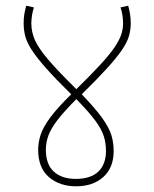

<svg xmlns="http://www.w3.org/2000/svg" viewBox="-20 -652 540 674"><path d="M379 -122Q379 -63 342.5 -30.5Q306 2 247 2Q189 2 151.5 -30.5Q114 -63 114 -126Q114 -152 122.5 -178.5Q131 -205 156 -239Q181 -273 230 -321Q174 -376 140.5 -414Q107 -452 90 -479Q73 -506 68 -527.5Q63 -549 63 -570Q63 -589 65.5 -603Q68 -617 72 -632L99 -626Q95 -614 92.5 -599Q90 -584 90 -570Q90 -540 102.5 -511.5Q115 -483 149 -443Q183 -403 248 -339Q302 -392 334.5 -427.5Q367 -463 383.5 -488Q400 -513 406 -532Q412 -551 412 -570Q412 -600 403 -626L430 -632Q434 -617 436.5 -602.5Q439 -588 439 -570Q439 -547 432.5 -525Q426 -503 408 -476.5Q390 -450 356 -412.5Q322 -375 267 -321Q316 -270 340 -236Q364 -202 371.5 -176Q379 -150 379 -122ZM141 -126Q141 -75 169 -49.5Q197 -24 246 -24Q298 -24 325 -49.5Q352 -75 352 -122Q352 -149 344.5 -173.5Q337 -198 314.5 -228.5Q292 -259 248 -304Q206 -262 182.5 -231.5Q159 -201 150 -176.5Q141 -152 141 -126Z"/></svg>

Font: Noto Sans Devanagari UI SemiCondensed Thin
Style: Regular
Weight: 100
Width: 4
Designer: Jelle Bosma - Monotype Design Team
Foundry: Monotype Imaging Inc.
Version: Version 2.004